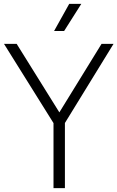

<svg xmlns="http://www.w3.org/2000/svg" viewBox="-34 -965 602 985"><path d="M240.5 0V-333.5L-13.5 -740H51.5L270.5 -388.5L487 -740H548.5L299 -334V0ZM243.5 -806 321 -945H383L295 -806Z"/></svg>

Font: Encode Sans SmCnd Lt
Style: Regular
Weight: 300
Width: 4
Designer: Multiple Designers
Foundry: Impallari Type
Version: Version 3.002; ttfautohint (v1.8.3) -l 8 -r 50 -G 200 -x 14 